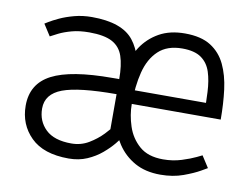

<svg xmlns="http://www.w3.org/2000/svg" viewBox="-62 -595 908 691"><g transform="rotate(10 392.0 -250.0)"><path d="M227 8Q135 8 88.5 -38Q42 -84 42 -153Q42 -233 111.5 -269Q181 -305 332 -305H357V-250Q219 -250 160.5 -228Q102 -206 102 -153Q102 -107 133 -77Q164 -47 227 -47ZM84 -413 57 -455Q57 -455 70 -463Q83 -471 105.5 -481.5Q128 -492 158 -500Q188 -508 222 -508V-452Q186 -452 158.5 -444.5Q131 -437 112 -427.5Q93 -418 84 -413ZM417 -250 357 -305Q357 -356 346 -388.5Q335 -421 306 -436.5Q277 -452 222 -452V-508Q332 -508 374.5 -454.5Q417 -401 417 -302ZM385 -160 417 -121Q417 -121 409 -108Q401 -95 385.5 -76Q370 -57 347 -37.5Q324 -18 294 -5Q264 8 227 8V-47Q262 -47 290.5 -64Q319 -81 340.5 -103.5Q362 -126 373.5 -143Q385 -160 385 -160ZM417 -125 357 -90V-305L417 -250ZM562 -508V-453Q507 -453 475 -423Q443 -393 430 -341.5Q417 -290 417 -225L357 -250Q357 -298 368.5 -344Q380 -390 404.5 -427Q429 -464 468 -486Q507 -508 562 -508ZM700 -87 727 -45Q727 -45 704.5 -32Q682 -19 645 -5.5Q608 8 562 8V-48Q598 -48 629.5 -58Q661 -68 680.5 -77.5Q700 -87 700 -87ZM357 -250 417 -225Q417 -185 430.5 -144Q444 -103 475.5 -75.5Q507 -48 562 -48V8Q507 8 468 -14Q429 -36 404.5 -73Q380 -110 368.5 -156Q357 -202 357 -250ZM401 -275H732L742 -225H401ZM562 -508Q621 -508 656.5 -485.5Q692 -463 710.5 -424Q729 -385 735.5 -334Q742 -283 742 -225H680Q680 -273 678 -314.5Q676 -356 666 -387Q656 -418 631.5 -435.5Q607 -453 562 -453Z"/></g></svg>

Font: Epunda Slab Light
Style: Regular
Weight: 300
Designer: Simon Atzbach
Foundry: typofactur
Version: Version 1.102